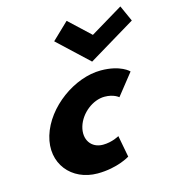

<svg xmlns="http://www.w3.org/2000/svg" viewBox="-123 -941 947 1056"><g transform="rotate(-15 350.5 -412.5)"><path d="M354.1 -840 259 -749 431.8 -587 701 -749 660.1 -840 473.8 -728ZM447 -383C500 -383 525.9 -359 525.9 -359L621.9 -480C621.9 -480 578.2 -528 464.2 -528C315.2 -528 143.9 -406 98.9 -255C54.3 -105 154.5 15 302.5 15C416.5 15 488.2 -31 488.2 -31L464.9 -154C464.9 -154 424.7 -130 371.7 -130C304.7 -130 266.4 -186 287.5 -257C308.4 -327 380 -383 447 -383Z"/></g></svg>

Font: Hussar
Style: BdOblThree
Weight: 700
Foundry: Cannot Into Space Fonts
Version: Version 2.00